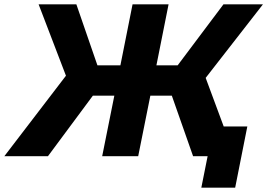

<svg xmlns="http://www.w3.org/2000/svg" viewBox="-63 -720 1232 885"><path d="M-43 0 241 -371 115 -700H289L386 -419H492L548 -700H714L658 -419H756L967 -700H1149L885 -361L1019 0H827L729 -279H630L574 0H408L464 -279H365L158 0ZM865 145 894 0H827L853 -137H1077L1021 145Z"/></svg>

Font: Argentum Sans SemiBold
Style: Italic
Weight: 600
Italic angle: -11°
Designer: Julieta Ulanovsky (font), Cristiano Sobral (main changes and remaster)
Foundry: Julieta Ulanovsky (font), Cristiano Sobral (main changes and remaster)
Version: Version 2.007;June 15, 2022;FontCreator 14.0.0.2814 64-bit; 